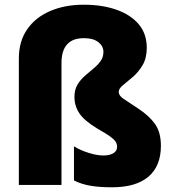

<svg xmlns="http://www.w3.org/2000/svg" viewBox="-20 -785 730 815"><path d="M603 -582Q603 -538 585 -508Q567 -478 543.5 -458Q520 -438 502 -423.5Q484 -409 484 -395Q484 -379 504.5 -365.5Q525 -352 567 -324Q614 -293 638.5 -258Q663 -223 663 -166Q663 -80 610 -35Q557 10 456 10Q402 10 364 3.5Q326 -3 294 -19V-164Q319 -148 355 -136.5Q391 -125 419 -125Q445 -125 461 -134.5Q477 -144 477 -161Q477 -173 471.5 -182.5Q466 -192 448.5 -205Q431 -218 395 -238Q337 -273 316.5 -304.5Q296 -336 296 -373Q296 -404 308.5 -425Q321 -446 339.5 -462.5Q358 -479 376 -493.5Q394 -508 406.5 -525Q419 -542 419 -565Q419 -589 397.5 -606Q376 -623 336 -623Q241 -623 241 -517V0H60V-537Q60 -609 95 -660Q130 -711 192.5 -738Q255 -765 336 -765Q413 -765 473.5 -744Q534 -723 568.5 -682.5Q603 -642 603 -582Z"/></svg>

Font: Noto Sans Gurmukhi SemiCondensed Black
Style: Regular
Weight: 900
Width: 4
Designer: Jelle Bosma - Monotype Design Team
Foundry: Monotype Imaging Inc.
Version: Version 2.004; ttfautohint (v1.8.4.7-5d5b)